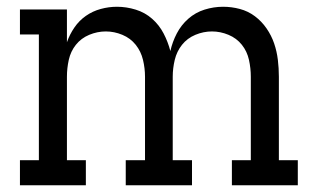

<svg xmlns="http://www.w3.org/2000/svg" viewBox="-20 -548 940 568"><path d="M234 0H39V-74H95V-446H39V-520H178V-423Q186 -446 200 -466.5Q214 -487 234 -501Q254 -515 278 -521.5Q302 -528 326 -528Q354 -528 381.5 -519.5Q409 -511 430 -492.5Q451 -474 464 -449Q477 -424 484 -397Q490 -424 503 -449Q516 -474 537 -492.5Q558 -511 585 -519.5Q612 -528 640 -528Q665 -528 689.5 -521.5Q714 -515 734 -500Q754 -485 768.5 -464Q783 -443 791 -419.5Q799 -396 802 -371Q805 -346 805 -321V-74H861V0H666V-74H722V-321Q722 -346 716.5 -371Q711 -396 695.5 -415.5Q680 -435 656 -445Q632 -455 607 -455Q582 -455 558 -445Q534 -435 518.5 -415.5Q503 -396 497 -371Q491 -346 491 -321V-74H548V0H352V-74H409V-321Q409 -346 403 -371Q397 -396 381.5 -415.5Q366 -435 342 -445Q318 -455 293 -455Q268 -455 244 -445Q220 -435 204.5 -415.5Q189 -396 183.5 -371Q178 -346 178 -321V-74H234Z"/></svg>

Font: Iosevka Etoile
Style: Regular
Weight: 400
Designer: Belleve Invis
Foundry: Belleve Invis
Version: Version 33.2.4